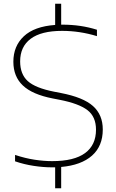

<svg xmlns="http://www.w3.org/2000/svg" viewBox="-20 -880 617 1020"><path d="M256 9Q210.5 9 159.2 1.2Q108 -6.5 60 -23V-57Q114 -39 163.8 -31.5Q213.5 -24 257 -24Q374 -24 432 -66.8Q490 -109.5 490 -191Q490 -260 444.5 -295Q399 -330 296 -350L260 -357Q152 -378 101.5 -425.8Q51 -473.5 51 -552Q51 -635 106.5 -687.2Q162 -739.5 273 -747.5V-860H305V-749Q308.5 -749 312 -749Q409.5 -749 495 -722V-688Q403.5 -716 310 -716Q199 -716 143 -674Q87 -632 87 -554Q87 -486 127.5 -449.2Q168 -412.5 267 -393L303 -386Q422.5 -363 474.2 -316.5Q526 -270 526 -192Q526 -104 468.8 -53.2Q411.5 -2.5 305 7V120H273V9Q264.5 9 256 9Z"/></svg>

Font: Encode Sans Expanded Expanded Thin
Style: Regular
Weight: 100
Width: 7
Designer: Multiple Designers
Foundry: Impallari Type
Version: Version 3.000; ttfautohint (v1.8.3) -l 8 -r 50 -G 200 -x 14 